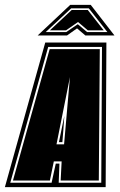

<svg xmlns="http://www.w3.org/2000/svg" viewBox="-56 -765 491 785"><path d="M-36 0 129 -591H379L376 0ZM-14 -18H155L172 -96H187L184 -18H358L361 -573H141ZM-3 -27 147 -564H352L348 -27H192L196 -105H164L148 -27ZM175 -175H206L230 -450ZM185 -184 207 -291Q206 -276 204.5 -256Q203 -236 203 -233L199 -184ZM98 -620 231 -745H315L412 -620H293L259 -649L218 -620ZM131 -634H215L262 -666L300 -634H383L307 -731H235ZM148 -641 237 -724H303L368 -641H303L263 -675L214 -641Z"/></svg>

Font: Alumni Sans Collegiate One
Style: Italic
Weight: 400
Italic angle: -8°
Designer: Robert E. Leuschke
Foundry: Robert E. Leuschke
Version: Version 1.100